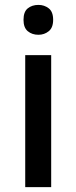

<svg xmlns="http://www.w3.org/2000/svg" viewBox="-20 -764 312 784"><path d="M137 -744Q161 -744 179 -730Q197 -716 197 -683Q197 -651 179 -636.5Q161 -622 137 -622Q111 -622 93.5 -636.5Q76 -651 76 -683Q76 -716 93.5 -730Q111 -744 137 -744ZM189 -539V0H83V-539Z"/></svg>

Font: Noto Sans Telugu Medium
Style: Regular
Weight: 500
Designer: Jelle Bosma - Monotype Design Team
Foundry: Monotype Imaging Inc.
Version: Version 2.005; ttfautohint (v1.8.4.7-5d5b)